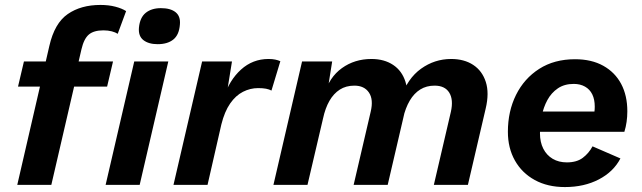

<svg xmlns="http://www.w3.org/2000/svg" viewBox="-20 -749 2602 778"><path d="M50 0 180 -563Q201 -655 254.5 -692Q308 -729 387 -729Q420 -729 447 -722Q474 -715 491 -704L457 -612Q448 -618 433 -622Q418 -626 399 -626Q360 -626 340 -609Q320 -592 310 -549L294 -480L293 -453L188 0ZM53 -398 77 -500H438L414 -398Z M662 -500 546 0H408L524 -500ZM619 -570Q582 -570 561 -586.5Q540 -603 543 -637Q547 -678 570.5 -697Q594 -716 632 -716Q671 -716 691.5 -699.5Q712 -683 709 -650Q706 -608 682.5 -589Q659 -570 619 -570Z M683 0 799 -500H920L894 -339L886 -352Q909 -424 956.5 -467Q1004 -510 1068 -510Q1084 -510 1095.5 -507.5Q1107 -505 1116 -501L1080 -382Q1071 -387 1058 -389.5Q1045 -392 1026 -392Q994 -392 964.5 -377Q935 -362 912.5 -329.5Q890 -297 877 -245L821 0Z M1088 0 1204 -500H1326L1303 -355L1294 -366Q1314 -436 1365.5 -473Q1417 -510 1485 -510Q1537 -510 1573 -486Q1609 -462 1623 -417.5Q1637 -373 1623 -309L1551 0H1413L1482 -296Q1494 -346 1475 -374Q1456 -402 1416 -402Q1382 -402 1357 -386Q1332 -370 1315 -340.5Q1298 -311 1289 -269L1226 0ZM1738 0 1807 -296Q1818 -345 1800.5 -373.5Q1783 -402 1741 -402Q1708 -402 1683 -386.5Q1658 -371 1640.5 -341.5Q1623 -312 1613 -269L1605 -353Q1631 -431 1686 -470.5Q1741 -510 1808 -510Q1861 -510 1897.5 -486Q1934 -462 1948.5 -417Q1963 -372 1948 -309L1876 0Z M2269 9Q2199 9 2147 -19.5Q2095 -48 2066.5 -98.5Q2038 -149 2038 -215Q2038 -298 2071 -364.5Q2104 -431 2165 -470Q2226 -509 2310 -509Q2377 -509 2424.5 -482.5Q2472 -456 2497 -409Q2522 -362 2522 -298Q2522 -276 2519 -255Q2516 -234 2510 -215H2123L2124 -297H2426L2384 -272Q2387 -284 2388.5 -294.5Q2390 -305 2390 -317Q2390 -346 2380 -366.5Q2370 -387 2350.5 -398Q2331 -409 2305 -409Q2267 -409 2240.5 -391Q2214 -373 2198 -343.5Q2182 -314 2175 -278.5Q2168 -243 2168 -209Q2168 -173 2181.5 -146.5Q2195 -120 2219.5 -105.5Q2244 -91 2277 -91Q2317 -91 2341.5 -109.5Q2366 -128 2381 -156L2494 -107Q2466 -53 2406.5 -22Q2347 9 2269 9Z"/></svg>

Font: Kantumruy Pro SemiBold
Style: Italic
Weight: 600
Italic angle: -13°
Version: Version 1.002